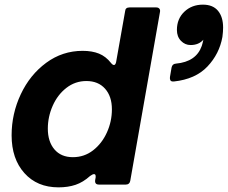

<svg xmlns="http://www.w3.org/2000/svg" viewBox="-20 -795 981 827"><path d="M30 -212Q30 -305 69.5 -389Q109 -473 179 -524.5Q249 -576 336 -576Q377 -576 406.5 -564Q436 -552 458 -524Q465 -515 471 -515Q477 -515 480 -527L519 -747Q520 -763 538 -763H653Q662 -763 666.5 -757.5Q671 -752 669 -743L541 -16Q538 0 522 0H406Q387 0 390 -20L392 -31V-36Q392 -45 385 -45Q379 -45 368 -37Q338 -10 305.5 1Q273 12 232 12Q140 12 85 -49.5Q30 -111 30 -212ZM462 -324Q462 -380 432.5 -413Q403 -446 352 -446Q304 -446 266 -416.5Q228 -387 207 -339.5Q186 -292 186 -241Q186 -185 214.5 -151.5Q243 -118 294 -118Q343 -118 381 -147.5Q419 -177 440.5 -224.5Q462 -272 462 -324ZM725 -444Q717 -444 714 -449Q711 -454 712 -463L719 -504Q722 -520 738 -521Q825 -529 849 -597Q852 -606 856 -624Q836 -601 801 -601Q777 -601 759.5 -619Q742 -637 742 -666Q742 -714 774 -744.5Q806 -775 854 -775Q897 -775 919 -748.5Q941 -722 941 -676Q941 -659 938 -636Q925 -563 873.5 -508.5Q822 -454 729 -444Z"/></svg>

Font: Open Sauce Two ExtraBold Italic
Style: Regular
Weight: 800
Italic angle: -10°
Designer: Alfredo Marco Pradil
Foundry: Creative Sauce Fz LLC
Version: Version 1.477